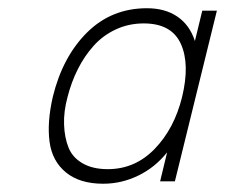

<svg xmlns="http://www.w3.org/2000/svg" viewBox="-20 -837 550 469"><path d="M331.1 -779.8Q294.4 -779.8 262.9 -765.1Q231.4 -750.5 208.7 -725.1Q186 -699.7 170.2 -668.2Q154.3 -636.7 145 -600.1Q135.3 -564.5 136.5 -532.5Q137.7 -500.5 147.5 -476.3Q157.2 -452.1 181.9 -438Q206.5 -423.8 243.2 -423.8Q310.1 -423.8 357.9 -473.4Q405.8 -522.9 424.8 -600.1Q444.3 -680.7 421.6 -730.2Q398.9 -779.8 331.1 -779.8ZM456.1 -736.8 474.1 -811H509.8L407.2 -394H371.1L388.2 -464.8Q358.4 -427.7 317.6 -408Q276.9 -388.2 231.9 -388.2Q174.8 -388.2 141.1 -415.8Q107.4 -443.4 101.1 -490.5Q94.7 -537.6 108.9 -600.1Q132.8 -698.2 192.6 -757.6Q252.4 -816.9 338.9 -816.9Q383.3 -816.9 413.3 -796.4Q443.4 -775.9 456.1 -736.8Z"/></svg>

Font: Sinkin Sans 200 X Light Italic
Style: Regular
Weight: 200
Italic angle: -112°
Designer: Keith Bates
Foundry: K-Type
Version: Sinkin Sans (version 1.0)  by Keith Bates   •   © 2014   www